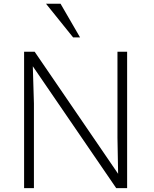

<svg xmlns="http://www.w3.org/2000/svg" viewBox="-20 -980 802 1000"><path d="M219.7 -960.4 360.8 -785.2H397L295.4 -960.4ZM642.1 -710.4H591.8V-262.7L595.2 -74.7L160.6 -710.4H105.5V0H156.7V-440.9L150.9 -634.8L585.4 0H642.1Z"/></svg>

Font: My Font
Style: ExtraLight
Weight: 500
Designer: Vernon Adams
Foundry: newtypography
Version: Version 0.001